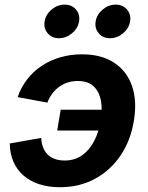

<svg xmlns="http://www.w3.org/2000/svg" viewBox="-20 -783 627 814"><path d="M234.4 10.7Q185.4 10.7 146.2 -2.1Q107 -14.8 79.4 -39Q51.8 -63.3 36.9 -97.4Q22 -131.5 21.3 -174.7L154.8 -198.3Q155.7 -176.6 162.3 -158.9Q169 -141.1 181.6 -128.5Q194.2 -115.8 212.4 -109.2Q230.5 -102.5 254.2 -102.5Q296.5 -102.5 327.7 -124.4Q358.9 -146.2 378.8 -184.3Q398.7 -222.4 406.7 -271.1Q415 -320 407.6 -357.9Q400.1 -395.9 376.2 -417.7Q352.3 -439.6 310 -439.6Q286.8 -439.6 266.7 -433.2Q246.6 -426.7 230.2 -414.6Q213.8 -402.4 201.3 -385.5Q188.8 -368.6 180.6 -347.9L54.7 -371.3Q69.4 -413.2 95.4 -446.9Q121.5 -480.5 157 -504Q192.5 -527.5 235.7 -540.1Q278.9 -552.7 327.4 -552.7Q409.5 -552.7 463.5 -517.4Q517.5 -482.2 539.6 -418.7Q561.7 -355.2 547.5 -270.6Q533.8 -186.6 490.8 -123.3Q447.7 -59.9 382.1 -24.6Q316.5 10.7 234.4 10.7ZM406.1 -229.6H222.5L237.3 -317.7H420.9ZM446.6 -621Q416.4 -621 398.6 -641.9Q380.7 -662.8 385.5 -692.3Q390.4 -721.8 415.3 -742.6Q440.2 -763.4 470.4 -763.4Q500.7 -763.4 518.5 -742.6Q536.4 -721.8 531.6 -692.3Q526.7 -662.8 501.8 -641.9Q476.8 -621 446.6 -621ZM230.2 -621Q200 -621 182.2 -641.9Q164.3 -662.8 169.2 -692.3Q174 -721.8 198.9 -742.6Q223.8 -763.4 254 -763.4Q284.3 -763.4 302.2 -742.6Q320 -721.8 315.2 -692.3Q310.4 -662.8 285.4 -641.9Q260.4 -621 230.2 -621Z"/></svg>

Font: Inter Variable
Style: Italic
Weight: 400
Italic angle: -9.39999°
Designer: Rasmus Andersson
Foundry: rsms
Version: Version 4.001;git-9221beed3